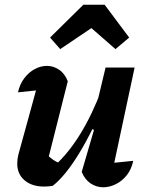

<svg xmlns="http://www.w3.org/2000/svg" viewBox="-20 -785 621 813"><path d="M267 -441 184 -112 173 -136Q188 -120 205 -108.5Q222 -97 240 -92L214 -86Q271 -138 320.5 -218.5Q370 -299 412 -410L425 -359Q400 -297 372 -240Q344 -183 315 -135.5Q286 -88 257.5 -53Q229 -18 203 2Q184 5 167 5Q115 5 84 -21.5Q53 -48 53 -92Q53 -112 58 -131L150 -466L216 -410Q171 -406 132 -402Q93 -398 56 -394Q64 -429 83 -454Q102 -479 127 -492.5Q152 -506 179 -506Q206 -506 230 -490Q254 -474 267 -441ZM326 -57 378 -235 365 -240 427 -499H550L450 -31L425 -92Q457 -95 485.5 -98Q514 -101 544 -104Q537 -69 517.5 -44Q498 -19 471 -5.5Q444 8 417 8Q388 8 363.5 -8.5Q339 -25 326 -57ZM423 -765 527 -626 469 -577 367 -666 235 -577 192 -626 333 -765Z"/></svg>

Font: Piazzolla Thin ExtraBold
Style: Italic
Weight: 800
Italic angle: -11.3°
Version: Version 2.005